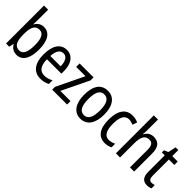

<svg xmlns="http://www.w3.org/2000/svg" viewBox="138 -1734 2718 2718"><g transform="rotate(45 1497.0 -375.0)"><path d="M154 -553V-760H71V0H136L149 -68H155C185 -17 228 10 289 10C398 10 463 -88 463 -269C463 -451 398 -546 287 -546C227 -546 184 -517 155 -466H151C152 -493 154 -524 154 -553ZM269 -474C344 -474 377 -405 377 -270C377 -129 342 -61 271 -61C188 -61 154 -127 154 -260V-275C154 -395 179 -474 269 -474Z M746 -546C624 -546 555 -445 555 -265C555 -102 623 10 765 10C819 10 862 -1 905 -24V-98C861 -72 820 -61 773 -61C685 -61 640 -125 638 -252H927V-308C927 -444 864 -546 746 -546ZM746 -478C815 -478 845 -407 846 -318H639C645 -425 682 -478 746 -478Z M1293 0V-69H1089L1286 -476V-537H1007V-468H1194L995 -56V0Z M1766 -269C1766 -450 1690 -547 1566 -547C1433 -547 1365 -446 1365 -269C1365 -98 1438 10 1564 10C1697 10 1766 -99 1766 -269ZM1450 -269C1450 -404 1485 -475 1566 -475C1645 -475 1682 -404 1682 -269C1682 -134 1645 -62 1566 -62C1486 -62 1450 -135 1450 -269Z M2057 10C2096 10 2137 0 2167 -18V-89C2135 -73 2100 -63 2063 -63C1984 -63 1944 -131 1944 -266C1944 -403 1984 -473 2064 -473C2091 -473 2122 -464 2149 -452L2174 -521C2145 -537 2106 -547 2060 -547C1931 -547 1859 -448 1859 -265C1859 -80 1931 10 2057 10Z M2353 -543V-760H2270V0H2353V-278C2353 -410 2385 -473 2469 -473C2528 -473 2552 -435 2552 -347V0H2635V-360C2635 -484 2587 -546 2484 -546C2428 -546 2378 -517 2353 -464H2347C2351 -487 2353 -515 2353 -543Z M2921 -62C2879 -62 2862 -90 2862 -148V-469H2971V-537H2862V-658H2808L2782 -538L2721 -512V-469H2779V-140C2779 -34 2823 10 2898 10C2928 10 2957 4 2977 -6V-72C2961 -66 2940 -62 2921 -62Z"/></g></svg>

Font: Noto Sans Bengali Condensed
Style: Regular
Weight: 400
Width: 3
Designer: Jelle Bosma - Monotype Design Team
Foundry: Monotype Imaging Inc.
Version: Version 2.003